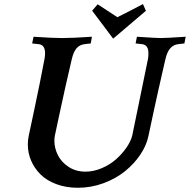

<svg xmlns="http://www.w3.org/2000/svg" viewBox="-20 -913 925 936"><path d="M728 -364.3 703.1 -247.6Q693.4 -202.6 663.6 -158.4Q633.8 -114.3 589.6 -78.4Q545.4 -42.5 484.9 -20Q424.3 2.4 359.9 2.4Q301.8 2.4 254.4 -15.4Q207 -33.2 177.2 -63Q147.5 -92.8 131.6 -130.1Q115.7 -167.5 115.7 -208Q115.7 -231.9 120.1 -251.5L145 -368.2Q175.8 -512.7 197.3 -627.4Q199.7 -640.6 199.7 -653.8Q199.7 -694.3 168.5 -697.8L136.7 -701.2L143.6 -733.9Q236.8 -727.5 282.7 -727.5Q333 -727.5 428.2 -733.9L422.4 -701.2L392.6 -697.8Q367.7 -694.8 352.8 -677.2Q337.9 -659.7 329.6 -623Q297.4 -486.3 271.5 -364.3L247.6 -252.4Q245.1 -240.2 245.1 -227.5Q245.1 -190.9 262 -157Q278.8 -123 314.2 -99.6Q349.6 -76.2 396.5 -76.2Q436 -76.2 475.8 -93Q515.6 -109.9 545.2 -136Q574.7 -162.1 595.9 -192.6Q617.2 -223.1 624.5 -251.5Q635.3 -305.7 663.3 -439.9Q691.4 -574.2 701.7 -627.4Q703.6 -637.2 703.6 -653.8Q703.6 -694.3 672.4 -697.8L641.1 -701.2L647.5 -733.9Q741.7 -727.5 763.2 -727.5Q789.1 -727.5 885.3 -733.9L878.9 -701.2L849.1 -697.8Q824.7 -694.8 809.6 -677.2Q794.4 -659.7 786.1 -623V-623.5Q745.1 -444.8 728 -364.3ZM531.7 -724.6 429.2 -860.8 456.1 -892.1 552.2 -829.1Q615.2 -860.4 676.8 -893.1L691.4 -860.4Z"/></svg>

Font: Flanker
Style: Bold Italic
Weight: 700
Italic angle: -12°
Designer: Flanker
Version: Version 2.000